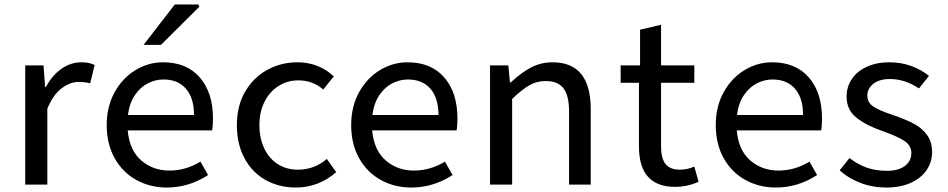

<svg xmlns="http://www.w3.org/2000/svg" viewBox="-20 -827 4247 860"><path d="M93 -534H175L182 -438H186Q214 -490 255.5 -519Q297 -548 345 -548Q379 -548 404 -536L384 -454Q359 -460 332 -460Q294 -460 256 -431.5Q218 -403 192 -340V0H93Z M458 -267Q458 -350 493.5 -414Q529 -478 587 -513Q645 -548 710 -548Q816 -548 875 -480Q934 -412 934 -296Q934 -262 930 -243H552Q560 -154 612.5 -108.5Q665 -63 739 -63Q812 -63 878 -103L912 -43Q826 13 727 13Q652 13 590.5 -21Q529 -55 493.5 -118.5Q458 -182 458 -267ZM849 -312Q849 -388 813 -429.5Q777 -471 712 -471Q677 -471 643.5 -454.5Q610 -438 585 -402Q560 -366 553 -312ZM763 -807H868L873 -797L701 -626H623Z M1041 -267Q1041 -353 1078 -416.5Q1115 -480 1177 -514Q1239 -548 1312 -548Q1407 -548 1475 -485L1428 -426Q1381 -467 1316 -467Q1267 -467 1227 -441.5Q1187 -416 1164.5 -370.5Q1142 -325 1142 -267Q1142 -208 1163.5 -162.5Q1185 -117 1224 -92Q1263 -67 1314 -67Q1388 -67 1444 -115L1486 -56Q1449 -23 1403 -5Q1357 13 1306 13Q1230 13 1170 -20.5Q1110 -54 1075.5 -117.5Q1041 -181 1041 -267Z M1553 -267Q1553 -350 1588.5 -414Q1624 -478 1682 -513Q1740 -548 1805 -548Q1911 -548 1970 -480Q2029 -412 2029 -296Q2029 -262 2025 -243H1647Q1655 -154 1707.5 -108.5Q1760 -63 1834 -63Q1907 -63 1973 -103L2007 -43Q1921 13 1822 13Q1747 13 1685.5 -21Q1624 -55 1588.5 -118.5Q1553 -182 1553 -267ZM1944 -312Q1944 -388 1908 -429.5Q1872 -471 1807 -471Q1772 -471 1738.5 -454.5Q1705 -438 1680 -402Q1655 -366 1648 -312Z M2175 -534H2257L2264 -458H2268Q2315 -502 2359 -525Q2403 -548 2455 -548Q2626 -548 2626 -338V0H2529V-326Q2529 -399 2504 -431.5Q2479 -464 2424 -464Q2384 -464 2351 -445Q2318 -426 2274 -384V0H2175Z M2842 -171V-456H2760V-534H2847V-694L2941 -716V-534H3090V-456H2941V-169Q2941 -118 2961 -92.5Q2981 -67 3026 -67Q3059 -67 3090 -81L3109 -13Q3060 10 3004 10Q2842 10 2842 -171Z M3186 -267Q3186 -350 3221.5 -414Q3257 -478 3315 -513Q3373 -548 3438 -548Q3544 -548 3603 -480Q3662 -412 3662 -296Q3662 -262 3658 -243H3280Q3288 -154 3340.5 -108.5Q3393 -63 3467 -63Q3540 -63 3606 -103L3640 -43Q3554 13 3455 13Q3380 13 3318.5 -21Q3257 -55 3221.5 -118.5Q3186 -182 3186 -267ZM3577 -312Q3577 -388 3541 -429.5Q3505 -471 3440 -471Q3405 -471 3371.5 -454.5Q3338 -438 3313 -402Q3288 -366 3281 -312Z M3741 -64 3785 -119Q3823 -90 3862.5 -76Q3902 -62 3953 -62Q4005 -62 4033.5 -84Q4062 -106 4062 -141Q4062 -176 4030 -196.5Q3998 -217 3935 -239Q3860 -265 3816 -300Q3772 -335 3772 -395Q3772 -438 3795.5 -473Q3819 -508 3862.5 -528Q3906 -548 3965 -548Q4016 -548 4061.5 -531.5Q4107 -515 4141 -487L4096 -431Q4033 -473 3967 -473Q3918 -473 3891.5 -451.5Q3865 -430 3865 -399Q3865 -367 3893 -349Q3921 -331 3982 -311Q4037 -292 4073 -273Q4109 -254 4132 -223Q4155 -192 4155 -146Q4155 -102 4131 -66Q4107 -30 4060.5 -8.5Q4014 13 3950 13Q3888 13 3833.5 -8Q3779 -29 3741 -64Z"/></svg>

Font: Nebula Sans Medium
Style: Regular
Weight: 500
Designer: Paul D. Hunt for Adobe (as Source Sans)
Foundry: Nebula Entertainment & Broadcasting LLC
Version: Version 1.010